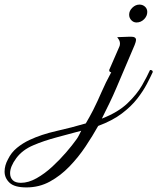

<svg xmlns="http://www.w3.org/2000/svg" viewBox="-417 -498 686 837"><path d="M-302 319Q-354 319 -375.5 298.5Q-397 278 -397 250Q-397 223 -382 196Q-368 167 -343 146.5Q-318 126 -288 112Q-237 88 -170.5 73Q-104 58 -43 40Q-35 26 -26.5 11Q-18 -4 -11 -18Q9 -58 26 -97.5Q43 -137 68 -183Q59 -183 59 -193L103 -294Q104 -296 105 -299.5Q106 -303 106 -307Q106 -318 101 -325.5Q96 -333 94 -336L149 -338H154Q176 -338 176 -324Q176 -317 170 -302L90 -114Q76 -81 60 -48Q44 -15 27 19Q97 -8 138.5 -47.5Q180 -87 202.5 -126.5Q225 -166 237 -193Q249 -193 249 -184Q239 -162 223 -131.5Q207 -101 181 -67.5Q155 -34 114 -3Q73 28 11 51Q-13 94 -44 140.5Q-75 187 -114 227.5Q-153 268 -199.5 293.5Q-246 319 -302 319ZM-326 299Q-293 299 -257.5 279Q-222 259 -189 228.5Q-156 198 -128.5 166Q-101 134 -84 110Q-78 102 -73 92Q-68 82 -63 72Q-111 85 -169 100.5Q-227 116 -271 135Q-319 155 -346 191.5Q-373 228 -373 257Q-373 276 -361.5 287.5Q-350 299 -326 299ZM178 -400Q165 -400 155.5 -410Q146 -420 146 -434Q146 -451 160 -464.5Q174 -478 191 -478Q205 -478 215 -469Q225 -460 225 -446Q225 -428 211 -414Q197 -400 178 -400Z"/></svg>

Font: Great Vibes
Style: Regular
Weight: 400
Designer: Robert E. Leuschke, Viktoriya Grabowska, Viviana Monsalve, Eben Sorkin
Foundry: Robert E. Leuschke
Version: Version 1.103; ttfautohint (v1.8.4.7-5d5b)